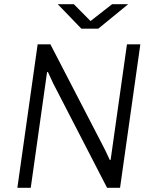

<svg xmlns="http://www.w3.org/2000/svg" viewBox="-20 -898 733 918"><path d="M63 0 160 -686H221L482 -182L505 -133L509 -134L587 -686H651L554 0H492L234 -500L209 -554L205 -553L127 0ZM369 -761 256 -878H333L425 -785H397L516 -878H593L450 -761Z"/></svg>

Font: Chivo Medium ExtraLight
Style: Italic
Weight: 250
Italic angle: -8.05°
Version: Version 2.002